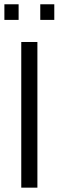

<svg xmlns="http://www.w3.org/2000/svg" viewBox="-49 -863 269 883"><path d="M36.6 -771.5H-28.8V-843.3H36.6ZM200.7 -771.5H136.2V-843.3H200.7ZM123 0H48.8V-669.9H123Z"/></svg>

Font: SengPathom
Style: Regular
Weight: 400
Designer: John M. Durdin
Foundry: Lao Script for Windows
Version: Version 1.300